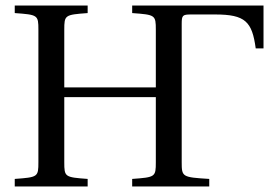

<svg xmlns="http://www.w3.org/2000/svg" viewBox="-20 -670 982 690"><path d="M33 0H295V-27C213 -33 211 -34 211 -87V-321H540V-87C540 -34 538 -33 455 -27V0H732V-27C635 -33 633 -34 633 -87V-584C633 -615 636 -618 667 -618H753C862 -618 886 -592 899 -496H927V-650H455V-623C538 -617 540 -616 540 -563V-356H211V-563C211 -616 213 -617 295 -623V-650H33V-623C116 -617 118 -616 118 -563V-87C118 -34 116 -33 33 -27Z"/></svg>

Font: erewhon
Style: Regular
Weight: 400
Version: Version 1.0.0